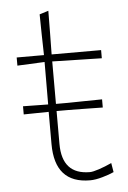

<svg xmlns="http://www.w3.org/2000/svg" viewBox="-50 -703 501 750"><g transform="rotate(-5 200.0 -328.0)"><path d="M37 -270V-302Q63.5 -301.5 88.2 -301.2Q113 -301 135.5 -300.5Q135.5 -351 135.8 -393.8Q136 -436.5 136 -467L29 -462V-494H136Q135 -536 134.2 -574.2Q133.5 -612.5 133 -654L168 -665Q167.5 -615.5 167.2 -578Q167 -540.5 166 -494H360V-462Q312 -463 262.8 -464.2Q213.5 -465.5 166 -466.5V-300Q169 -300 172 -300H212Q240.5 -300.5 274.8 -301Q309 -301.5 347 -302V-270Q309 -271 274.8 -271.2Q240.5 -271.5 212 -272H172Q169 -272 166 -272V-143Q166 -23 275 -23Q286.5 -23 310.8 -31Q335 -39 361 -51L367 -15Q350 -7 322 1Q294 9 273 9Q135 9 135 -145Q135 -177.5 135 -209.5Q135 -241.5 135 -271.5Q113 -271 88.2 -270.8Q63.5 -270.5 37 -270Z"/></g></svg>

Font: Commissioner Loud Thin
Style: Regular
Weight: 100
Designer: Kostas Bartsokas
Foundry: Kostas Bartsokas
Version: Version 1.000; ttfautohint (v1.8.3)